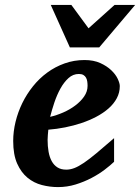

<svg xmlns="http://www.w3.org/2000/svg" viewBox="-20 -742 565 774"><path d="M333 -396Q333 -404.8 331.8 -413.3Q330.6 -421.9 326.9 -428.7Q323.2 -435.5 316.2 -439.7Q309.1 -443.8 297.9 -443.8Q274.4 -443.8 256.1 -427.2Q237.8 -410.6 223.6 -385Q209.5 -359.4 199.2 -328.9Q189 -298.3 182.1 -271Q208 -276.9 234.9 -288.6Q261.7 -300.3 283.4 -316.7Q305.2 -333 319.1 -353Q333 -373 333 -396ZM462.9 -395Q462.9 -368.7 450.9 -346.2Q439 -323.7 418 -305.2Q397 -286.6 368.9 -271.7Q340.8 -256.8 308.8 -246.1Q276.9 -235.4 242.4 -228.5Q208 -221.7 174.8 -219.2Q173.8 -210 172.9 -198.2Q171.9 -186.5 171.9 -178.2Q171.9 -152.3 175.8 -130.4Q179.7 -108.4 188.5 -92.3Q197.3 -76.2 211.7 -67.1Q226.1 -58.1 247.1 -58.1Q263.2 -58.1 279.8 -64.5Q296.4 -70.8 318.4 -85.7Q340.3 -100.6 369.6 -125Q398.9 -149.4 439.9 -185.1V-89.8Q425.3 -75.7 401.9 -57.9Q378.4 -40 348.6 -24.4Q318.8 -8.8 284.7 1.7Q250.5 12.2 213.9 12.2Q181.2 12.2 148.9 3.9Q116.7 -4.4 91.1 -25.4Q65.4 -46.4 49.3 -82.3Q33.2 -118.2 33.2 -173.8Q33.2 -211.9 42.7 -251Q52.2 -290 69.8 -326.2Q87.4 -362.3 112.8 -394Q138.2 -425.8 170.2 -449.2Q202.1 -472.7 240.2 -486.3Q278.3 -500 320.8 -500Q357.4 -500 384.3 -487.8Q411.1 -475.6 428.7 -458.7Q446.3 -441.9 454.6 -424.1Q462.9 -406.2 462.9 -395ZM379.9 -550.8H261.7L184.6 -722.2H267.6L336.9 -627.9L441.9 -722.2H524.9Z"/></svg>

Font: Charis SIL Viet
Style: Bold Italic
Weight: 700
Italic angle: -11°
Foundry: SIL International
Version: Version 5.000